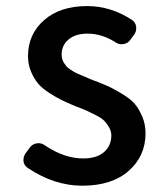

<svg xmlns="http://www.w3.org/2000/svg" viewBox="-20 -585 540 619"><path d="M245.1 13.7Q155.3 13.7 70.3 -43Q57.6 -50.8 55.7 -65.4Q55.7 -67.4 55.7 -70.3Q55.7 -81.1 62.5 -90.8L76.2 -109.4Q85 -121.1 99.1 -123Q113.3 -125 125 -116.2Q187.5 -74.2 248 -74.2Q292 -74.2 315.4 -94.7Q338.9 -115.2 338.9 -148.4Q338.9 -162.1 331.5 -174.8Q324.2 -187.5 315.9 -195.8Q307.6 -204.1 288.6 -213.9Q269.5 -223.6 258.8 -228.5Q248 -233.4 221.7 -243.2Q196.3 -253.9 179.2 -262.2Q162.1 -270.5 139.2 -285.2Q116.2 -299.8 103 -315.4Q89.8 -331.1 80.1 -354Q70.3 -377 70.3 -404.3Q70.3 -474.6 122.1 -520Q173.8 -565.4 260.7 -565.4Q336.9 -565.4 404.3 -521.5Q417 -513.7 418.9 -499Q420.9 -484.4 412.1 -472.7L400.4 -457Q392.6 -445.3 377.9 -442.9Q363.3 -440.4 351.6 -449.2Q307.6 -476.6 262.7 -476.6Q222.7 -476.6 200.7 -457.5Q178.7 -438.5 178.7 -409.2Q178.7 -401.4 180.7 -394.5Q182.6 -387.7 186.5 -381.8Q190.4 -376 194.3 -371.1Q198.2 -366.2 206.1 -361.3Q213.9 -356.4 219.2 -353Q224.6 -349.6 235.8 -345.2Q247.1 -340.8 252.9 -337.9Q258.8 -335 272 -329.6Q285.2 -324.2 292 -322.3Q321.3 -310.5 336.4 -303.2Q351.6 -295.9 377 -280.3Q402.3 -264.6 415 -249.5Q427.7 -234.4 438.5 -209.5Q449.2 -184.6 449.2 -155.3Q449.2 -82 395 -34.2Q340.8 13.7 245.1 13.7Z"/></svg>

Font: Gen Jyuu Gothic L Monospace Medium
Style: Regular
Weight: 500
Designer: [Source Han Sans]
Ryoko NISHIZUKA  (kana & ideographs); Paul D. Hunt (Latin, Greek & Cyrillic); Wenlong ZHANG  (bopomofo
Version: Version 1.002.20150607